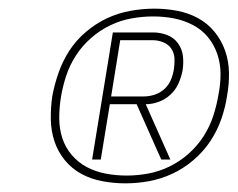

<svg xmlns="http://www.w3.org/2000/svg" viewBox="-20 -883 550 444"><path d="M270 -459Q243 -459 216.5 -464Q190 -469 168 -481Q146 -493 130 -512.5Q114 -532 106 -556Q98 -580 97.5 -607Q97 -634 101 -661Q106 -688 115.5 -715Q125 -742 140.5 -766Q156 -790 179 -809.5Q202 -829 228 -841Q254 -853 282 -858Q310 -863 337 -863Q364 -863 390 -858Q416 -853 438 -841Q460 -829 476 -809.5Q492 -790 500.5 -766Q509 -742 509.5 -715Q510 -688 505 -661Q501 -634 491.5 -607Q482 -580 466 -556Q450 -532 427 -512.5Q404 -493 378 -481Q352 -469 324.5 -464Q297 -459 270 -459ZM273 -477Q297 -477 322 -481.5Q347 -486 371 -497.5Q395 -509 415.5 -527Q436 -545 450.5 -567.5Q465 -590 473 -614.5Q481 -639 485 -663Q490 -688 490 -712Q490 -736 482.5 -758Q475 -780 460.5 -797.5Q446 -815 425.5 -825.5Q405 -836 382 -840.5Q359 -845 334 -845Q310 -845 284.5 -840.5Q259 -836 235 -824.5Q211 -813 190.5 -795Q170 -777 155.5 -754.5Q141 -732 133 -707.5Q125 -683 121 -659Q117 -634 117 -610Q117 -586 124 -564Q131 -542 146 -524.5Q161 -507 181 -496.5Q201 -486 224.5 -481.5Q248 -477 273 -477ZM193 -514 241 -808H334Q351 -808 366.5 -802Q382 -796 391.5 -783Q401 -770 403 -753.5Q405 -737 402 -719Q399 -704 392.5 -689.5Q386 -675 374 -664Q362 -653 347 -647.5Q332 -642 317 -642L374 -514H353L344 -534L296 -642H234L213 -514ZM237 -660H313Q325 -660 337.5 -664Q350 -668 360 -677Q370 -686 375 -698Q380 -710 382 -722Q384 -735 383.5 -747.5Q383 -760 376.5 -770Q370 -780 358 -785Q346 -790 334 -790H258Z"/></svg>

Font: Iosevka SS18 Thin
Style: Italic
Weight: 100
Italic angle: -9°
Monospace: yes
Designer: Belleve Invis
Foundry: Belleve Invis
Version: Version 25.1.1; ttfautohint (v1.8.4)